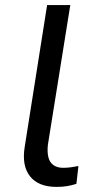

<svg xmlns="http://www.w3.org/2000/svg" viewBox="-20 -725 370 754"><path d="M202 9Q131 9 98 -32.5Q65 -74 77 -148L165 -705H256L168 -156Q165 -128 170 -107.5Q175 -87 190 -76.5Q205 -66 228 -66Q243 -66 258 -68Q273 -70 288 -73L280 -3Q261 3 243 6Q225 9 202 9Z"/></svg>

Font: Nunito Sans 7pt
Style: Italic
Weight: 400
Italic angle: -9°
Designer: Vernon Adams
Foundry: Vernon Adams
Version: Version 3.101;gftools[0.9.27]